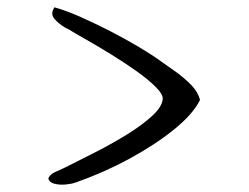

<svg xmlns="http://www.w3.org/2000/svg" viewBox="-20 -557 682 525"><path d="M187 -58Q176 -54 159.5 -52.5Q143 -51 129 -54.5Q115 -58 112 -69Q117 -80 127.5 -85Q138 -90 160 -100Q200 -120 245 -143Q290 -166 330 -191Q370 -216 396.5 -240.5Q423 -265 425 -286Q426 -299 405.5 -319.5Q385 -340 352.5 -363Q320 -386 283.5 -408.5Q247 -431 216 -448.5Q185 -466 169 -476Q161 -480 159 -481Q140 -492 128.5 -506Q117 -520 129 -537Q161 -528 200.5 -510.5Q240 -493 281 -472Q322 -451 359 -429Q396 -407 422 -388Q441 -375 463 -359Q485 -343 503 -324.5Q521 -306 527 -284Q508 -245 456 -203Q404 -161 334 -123Q264 -85 187 -58Z"/></svg>

Font: Yuji Hentaigana Akari
Style: Regular
Weight: 400
Designer: Kataoka Yuji
Foundry: Kinuta Font Factory
Version: Version 3.002